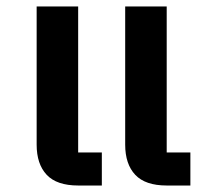

<svg xmlns="http://www.w3.org/2000/svg" viewBox="-20 -572 636 592"><path d="M494 0Q428 0 397 -33Q366 -66 366 -126V-552H494V-102H567V0ZM221 0Q155 0 124 -33Q93 -66 93 -126V-552H221V-102H294V0Z"/></svg>

Font: IBM Plex Sans Thai SemiBold
Style: Regular
Weight: 600
Designer: Mike Abbink, Paul van der Laan, Pieter van Rosmalen, Ben Mitchell, Mark Frömberg
Foundry: Bold Monday
Version: Version 1.1